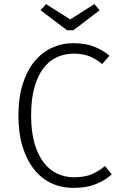

<svg xmlns="http://www.w3.org/2000/svg" viewBox="-20 -907 596 938"><path d="M479 -594Q448 -620 415.5 -632.5Q383 -645 340 -645Q298 -645 260 -628.5Q222 -612 193.5 -575.5Q165 -539 148.5 -481.5Q132 -424 132 -343Q132 -264 148.5 -207Q165 -150 193.5 -113Q222 -76 260 -58.5Q298 -41 342 -41Q396 -41 431 -57Q466 -73 493 -96L526 -55Q494 -26 448 -7.5Q402 11 339 11Q281 11 232 -11.5Q183 -34 147 -79Q111 -124 90.5 -190Q70 -256 70 -343Q70 -430 91 -496.5Q112 -563 148.5 -607Q185 -651 233.5 -673.5Q282 -696 336 -696Q397 -696 439 -679.5Q481 -663 515 -635ZM323 -812 441 -887 467 -857 338 -759H308L178 -857L205 -887Z"/></svg>

Font: Jldddboxgfspflltxgxzjzlszac
Style: Regular
Weight: 300
Designer: Carrois Corporate & Edenspiekermann
Foundry: Carrois Corporate GbR & Edenspiekermann AG
Version: Version 2.001